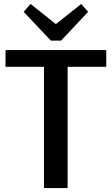

<svg xmlns="http://www.w3.org/2000/svg" viewBox="-20 -954 567 974"><path d="M519 -700V-615H265L323 -664V0H203V-664L261 -615H8V-700ZM427 -894 290 -748H238L100 -894L135 -934L297 -805H230L392 -934Z"/></svg>

Font: Pathway Extreme 72pt SemiBold
Style: Regular
Weight: 600
Designer: Eduardo Rodriguez Tunni
Foundry: Eduardo Rodriguez Tunni
Version: Version 1.001;gftools[0.9.26]